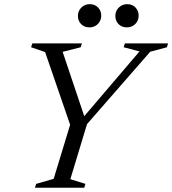

<svg xmlns="http://www.w3.org/2000/svg" viewBox="-20 -878 806 898"><path d="M632.5 -637.5 558.5 -657 564 -675H766L760.5 -657L682.5 -636L387 -297.5L309 -40L379.5 -18L374 0H143.5L149 -18L231 -41.5L308 -294.5L191 -634.5L125.5 -657L131 -675H363L357.5 -657L273 -635.5L380.5 -315.5L358.5 -316.5ZM398 -750Q374 -750 359.2 -765.5Q344.5 -781 344.5 -803Q344.5 -818.5 351.5 -830.8Q358.5 -843 371.2 -850.8Q384 -858.5 400 -858.5Q424 -858.5 438.8 -842.8Q453.5 -827 453.5 -805.5Q453.5 -790 446.5 -777.5Q439.5 -765 427 -757.5Q414.5 -750 398 -750ZM573 -750Q549 -750 534.2 -765.5Q519.5 -781 519.5 -803Q519.5 -818.5 526.5 -830.8Q533.5 -843 546.2 -850.8Q559 -858.5 575 -858.5Q599 -858.5 613.8 -842.8Q628.5 -827 628.5 -805.5Q628.5 -790 621.5 -777.5Q614.5 -765 602 -757.5Q589.5 -750 573 -750Z"/></svg>

Font: Newsreader 24pt
Style: Italic
Weight: 400
Italic angle: -17°
Designer: Hugues Gentile
Foundry: Production Type
Version: Version 1.003